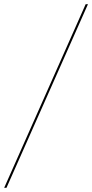

<svg xmlns="http://www.w3.org/2000/svg" viewBox="-98 -780 442 921"><path d="M-78 121H-67L324 -760H313Z"/></svg>

Font: Noto Serif Display Condensed Medium
Style: Italic
Weight: 500
Width: 3
Italic angle: -12°
Designer: Monotype Design Team
Foundry: Monotype Imaging Inc.
Version: Version 2.009